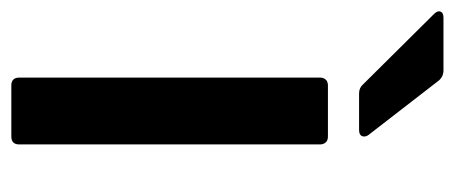

<svg xmlns="http://www.w3.org/2000/svg" viewBox="-304 -551 803 339"><g transform="rotate(90 97.5 -381.5)"><path d="M79 0Q65 0 65 -14V-545Q65 -551 68.5 -555Q72 -559 79 -559H169Q176 -559 179.5 -555Q183 -551 183 -545V-14Q183 0 169 0ZM93 -614Q83 -614 77 -621L-47 -746Q-52 -751 -52 -755Q-52 -763 -40 -763H52Q63 -763 70 -755L166 -631Q169 -627 169 -623Q169 -614 157 -614Z"/></g></svg>

Font: Open Sauce Two SemiBold
Style: Regular
Weight: 600
Designer: Alfredo Marco Pradil
Foundry: Creative Sauce Fz LLC
Version: Version 1.477